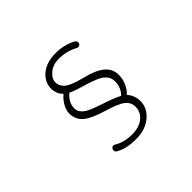

<svg xmlns="http://www.w3.org/2000/svg" viewBox="-174 -1032 1348 1348"><g transform="rotate(-45 500.0 -357.5)"><path d="M666 -734.4Q674.8 -729.5 677.7 -719.2Q680.7 -709 675.8 -700.2Q670.9 -691.4 661.1 -689Q651.4 -686.5 643.6 -691.4Q578.1 -727.5 499 -727.5Q442.4 -727.5 404.3 -695.8Q366.2 -664.1 366.2 -627Q366.2 -606.4 375.5 -589.8Q384.8 -573.2 398.4 -562Q412.1 -550.8 436 -540.5Q460 -530.3 481.4 -523.4Q502.9 -516.6 535.2 -508.8Q627 -486.3 672.9 -447.8Q718.8 -409.2 718.8 -349.6Q718.8 -310.5 703.1 -273.9Q687.5 -237.3 661.1 -212.9Q658.2 -210 661.1 -207Q675.8 -192.4 686 -167Q696.3 -141.6 696.3 -113.3Q696.3 -43 637.7 6.3Q579.1 55.7 485.4 55.7Q384.8 55.7 328.1 19.5Q319.3 14.6 317.4 3.9Q315.4 -6.8 321.3 -15.6Q326.2 -24.4 335.9 -25.9Q345.7 -27.3 353.5 -22.5Q408.2 12.7 489.3 12.7Q560.5 12.7 602.1 -22Q643.6 -56.6 643.6 -107.4Q643.6 -152.3 608.4 -180.2Q573.2 -208 471.7 -238.3Q368.2 -268.6 324.2 -305.7Q280.3 -342.8 280.3 -404.3Q280.3 -431.6 296.9 -464.8Q313.5 -498 347.7 -528.3Q350.6 -531.2 347.7 -533.2Q331.1 -546.9 322.3 -570.8Q313.5 -594.7 313.5 -616.2Q313.5 -680.7 367.2 -726.1Q420.9 -771.5 512.7 -771.5Q596.7 -771.5 666 -734.4ZM387.7 -504.9Q386.7 -505.9 384.8 -505.9Q382.8 -505.9 380.9 -503.9Q331.1 -458 331.1 -407.2Q331.1 -389.6 335.4 -377.9Q339.8 -366.2 354.5 -351.1Q369.1 -335.9 400.4 -321.3Q431.6 -306.6 482.4 -290Q588.9 -254.9 622.1 -235.4Q624 -234.4 625 -234.4Q627 -234.4 628.9 -236.3Q668 -278.3 668 -335.9Q668 -369.1 647.9 -393.6Q627.9 -418 594.2 -432.6Q560.5 -447.3 525.9 -458Q491.2 -468.8 450.7 -481Q410.2 -493.2 387.7 -504.9Z"/></g></svg>

Font: Gen Jyuu Gothic L Monospace Light
Style: Regular
Weight: 300
Designer: [Source Han Sans]
Ryoko NISHIZUKA  (kana & ideographs); Paul D. Hunt (Latin, Greek & Cyrillic); Wenlong ZHANG  (bopomofo
Version: Version 1.002.20150607